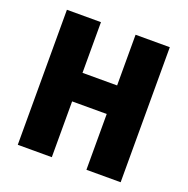

<svg xmlns="http://www.w3.org/2000/svg" viewBox="-127 -834 933 954"><g transform="rotate(20 339.0 -357.0)"><path d="M611 0H430V-295H247V0H67V-714H247V-446H430V-714H611Z"/></g></svg>

Font: Noto Sans Oriya Cond Blk
Style: Regular
Weight: 900
Width: 3
Designer: Amélie Bonet and Sol Matas
Foundry: Google LLC
Version: Version 2.006; ttfautohint (v1.8.4.7-5d5b)